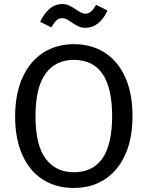

<svg xmlns="http://www.w3.org/2000/svg" viewBox="-20 -920 732 952"><path d="M335 -809Q320 -820 309.5 -825Q299 -830 288 -830Q272 -830 260 -819Q248 -808 235 -784L179 -812Q198 -852 225.5 -876Q253 -900 288 -900Q309 -900 324 -892.5Q339 -885 358 -872Q361 -870 370.5 -864Q380 -858 388 -855Q396 -852 404 -852Q419 -852 431 -862.5Q443 -873 457 -896L513 -868Q494 -826 466 -804Q438 -782 404 -782Q385 -782 369.5 -789Q354 -796 335 -809ZM637 -344Q637 -232 600.5 -152Q564 -72 498.5 -30Q433 12 346 12Q259 12 193.5 -29Q128 -70 91.5 -150Q55 -230 55 -343Q55 -454 91.5 -535Q128 -616 194 -658.5Q260 -701 346 -701Q433 -701 498.5 -659.5Q564 -618 600.5 -538Q637 -458 637 -344ZM156 -343Q156 -200 206.5 -133Q257 -66 346 -66Q536 -66 536 -344Q536 -623 346 -623Q256 -623 206 -555Q156 -487 156 -343Z"/></svg>

Font: Wolseley Sans
Style: Regular
Weight: 400
Designer: Carrois Corporate & Edenspiekermann AG
Foundry: Carrois Corporate GbR & Edenspiekermann AG
Version: Version 4.202